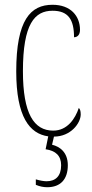

<svg xmlns="http://www.w3.org/2000/svg" viewBox="-20 -562 387 804"><path d="M178 222C233 222 264 189 264 130C264 76 231 52 198 44L206 10C276 10 318 -46 318 -83C318 -98 315 -105 310 -110C295 -65 262 -15 203 -15C122 -15 76 -86 76 -264C76 -462 125 -517 200 -517C266 -517 290 -480 290 -406C302 -406 315 -414 315 -437C315 -495 276 -542 200 -542C108 -542 48 -479 48 -263C48 -72 104 -2 182 9L171 63C213 69 236 90 236 130C236 176 212 197 175 197C163 197 147 194 130 189V212C147 219 162 222 178 222Z"/></svg>

Font: Noto Serif Devanagari ExtraCondensed Thin
Style: Regular
Weight: 100
Width: 2
Designer: Universal Thirst, Indian Type Foundry and the Monotype Design Team
Foundry: Monotype Imaging Inc.
Version: Version 2.004